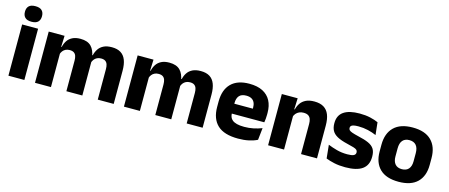

<svg xmlns="http://www.w3.org/2000/svg" viewBox="-46 -1226 4161 1779"><g transform="rotate(15 2034.5 -336.5)"><path d="M204.5 0H51.5V-491.5H204.5ZM128 -538Q85 -538 65.5 -557.8Q46 -577.5 46 -611V-614.5Q46 -648 65.5 -667.5Q85 -687 128 -687Q170 -687 189.8 -667.5Q209.5 -648 209.5 -614.5V-611Q209.5 -577 189.8 -557.5Q170 -538 128 -538Z M1061.5 0H908.5V-293Q908.5 -319 902.2 -337.8Q896 -356.5 881.2 -366.5Q866.5 -376.5 840.5 -376.5Q818.5 -376.5 802 -368.2Q785.5 -360 774.5 -345.8Q763.5 -331.5 758 -313.5L743.5 -385H757Q765 -418 782.5 -444.8Q800 -471.5 831 -487.2Q862 -503 910.5 -503Q963 -503 996.2 -482.2Q1029.5 -461.5 1045.5 -420.2Q1061.5 -379 1061.5 -317.5ZM459.5 0H306.5V-491.5H458.5L453.5 -359L459.5 -354ZM760.5 0H607.5V-293Q607.5 -319 601.2 -337.8Q595 -356.5 580 -366.5Q565 -376.5 539.5 -376.5Q517 -376.5 500.5 -368.2Q484 -360 473.2 -345.8Q462.5 -331.5 457 -313.5L433.5 -385H459.5Q467 -418.5 484.2 -445Q501.5 -471.5 532 -487.2Q562.5 -503 609 -503Q677.5 -503 712.2 -467.8Q747 -432.5 756 -365.5Q757.5 -355.5 759 -341Q760.5 -326.5 760.5 -315Z M1914.5 0H1761.5V-293Q1761.5 -319 1755.2 -337.8Q1749 -356.5 1734.2 -366.5Q1719.5 -376.5 1693.5 -376.5Q1671.5 -376.5 1655 -368.2Q1638.5 -360 1627.5 -345.8Q1616.5 -331.5 1611 -313.5L1596.5 -385H1610Q1618 -418 1635.5 -444.8Q1653 -471.5 1684 -487.2Q1715 -503 1763.5 -503Q1816 -503 1849.2 -482.2Q1882.5 -461.5 1898.5 -420.2Q1914.5 -379 1914.5 -317.5ZM1312.5 0H1159.5V-491.5H1311.5L1306.5 -359L1312.5 -354ZM1613.5 0H1460.5V-293Q1460.5 -319 1454.2 -337.8Q1448 -356.5 1433 -366.5Q1418 -376.5 1392.5 -376.5Q1370 -376.5 1353.5 -368.2Q1337 -360 1326.2 -345.8Q1315.5 -331.5 1310 -313.5L1286.5 -385H1312.5Q1320 -418.5 1337.2 -445Q1354.5 -471.5 1385 -487.2Q1415.5 -503 1462 -503Q1530.5 -503 1565.2 -467.8Q1600 -432.5 1609 -365.5Q1610.5 -355.5 1612 -341Q1613.5 -326.5 1613.5 -315Z M2256.5 12.5Q2122.5 12.5 2058.5 -47.2Q1994.5 -107 1994.5 -221.5V-272.5Q1994.5 -385.5 2054.5 -445.8Q2114.5 -506 2229 -506Q2306 -506 2357.2 -479.8Q2408.5 -453.5 2434.2 -405Q2460 -356.5 2460 -288.5V-272Q2460 -253 2458.2 -233.2Q2456.5 -213.5 2453.5 -196.5H2315.5Q2317.5 -225.5 2318 -251.2Q2318.5 -277 2318.5 -298Q2318.5 -328.5 2309 -349.2Q2299.5 -370 2279.8 -381Q2260 -392 2229 -392Q2183 -392 2161.8 -367.2Q2140.5 -342.5 2140.5 -297V-252L2141.5 -235.5V-200.5Q2141.5 -181.5 2147.8 -164.5Q2154 -147.5 2169.8 -134.8Q2185.5 -122 2213.2 -114.8Q2241 -107.5 2284 -107.5Q2329.5 -107.5 2371.5 -116.2Q2413.5 -125 2452 -140L2439.5 -25Q2405.5 -7.5 2359 2.5Q2312.5 12.5 2256.5 12.5ZM2422.5 -196.5H2075.5V-291H2422.5Z M3011.5 0H2858.5V-289Q2858.5 -316 2851.5 -335.8Q2844.5 -355.5 2828 -366Q2811.5 -376.5 2783 -376.5Q2759.5 -376.5 2741.5 -368.2Q2723.5 -360 2711.2 -345.8Q2699 -331.5 2693 -313.5L2669.5 -385H2695.5Q2703.5 -418.5 2721.8 -445Q2740 -471.5 2772 -487.2Q2804 -503 2853 -503Q2908 -503 2943 -481.8Q2978 -460.5 2994.8 -418.5Q3011.5 -376.5 3011.5 -313.5ZM2695.5 0H2542.5V-491.5H2694.5L2689.5 -368.5L2695.5 -354Z M3284 12Q3225.5 12 3178.5 1.8Q3131.5 -8.5 3098 -22L3085 -150.5Q3123.5 -134.5 3170.2 -121.8Q3217 -109 3271.5 -109Q3315 -109 3333.2 -118.2Q3351.5 -127.5 3351.5 -147V-149Q3351.5 -162.5 3342.2 -171.2Q3333 -180 3310.2 -187Q3287.5 -194 3246.5 -203.5Q3185 -218 3149 -237.8Q3113 -257.5 3097.8 -286.2Q3082.5 -315 3082.5 -354.5V-358.5Q3082.5 -431.5 3134.5 -467.8Q3186.5 -504 3287.5 -504Q3344.5 -504 3390 -493.5Q3435.5 -483 3466.5 -468.5L3479.5 -349Q3443.5 -365 3399.2 -375.5Q3355 -386 3306.5 -386Q3277 -386 3260.2 -382Q3243.5 -378 3236.8 -370.5Q3230 -363 3230 -352V-350.5Q3230 -338.5 3238 -330Q3246 -321.5 3267.2 -314Q3288.5 -306.5 3328.5 -297Q3390.5 -283.5 3428.5 -266.2Q3466.5 -249 3484 -221.8Q3501.5 -194.5 3501.5 -149.5V-145Q3501.5 -65.5 3448 -26.8Q3394.5 12 3284 12Z M3796 14Q3677 14 3616.2 -45.2Q3555.5 -104.5 3555.5 -212V-276.5Q3555.5 -385.5 3616.5 -445.8Q3677.5 -506 3796 -506Q3914.5 -506 3975.2 -445.8Q4036 -385.5 4036 -276.5V-212Q4036 -104.5 3975.5 -45.2Q3915 14 3796 14ZM3796 -106.5Q3838.5 -106.5 3860.8 -132.2Q3883 -158 3883 -205.5V-283Q3883 -333 3860.8 -359Q3838.5 -385 3796 -385Q3753.5 -385 3731.2 -359Q3709 -333 3709 -283V-205.5Q3709 -158 3731.2 -132.2Q3753.5 -106.5 3796 -106.5Z"/></g></svg>

Font: Anek Kannada
Style: Bold
Weight: 700
Version: Version 1.003